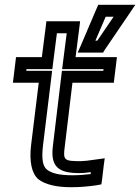

<svg xmlns="http://www.w3.org/2000/svg" viewBox="-20 -748 586 803"><path d="M251 -136 283 -402H431H456L459 -427L466 -484L469 -509H444H296L312 -634L315 -659H290H199H174L171 -634L155 -509H72H47L44 -484L37 -427L34 -402H59H142L110 -141C102 -74 112 -22 141 2C169 24 217 35 277 35C313 35 349 32 383 27L404 23L407 2L414 -57L418 -86L389 -82C351 -76 328 -74 319 -74C248 -74 243 -77 251 -136ZM201 -136C190 -47 229 -24 313 -24C322 -24 338 -25 360 -28L359 -20C335 -17 310 -15 283 -15C228 -15 196 -23 176 -39C159 -53 153 -82 160 -141L195 -427L198 -452H173H90L91 -459H174H199L202 -484L218 -609H259L243 -484L240 -459H265H413L412 -452H264H239L236 -427L201 -136ZM503 -728H409H391L383 -710L319 -560L305 -528H339H396H411L419 -541L521 -691L546 -728H503ZM455 -678 387 -578H379L422 -678H455Z"/></svg>

Font: Gamestation Text Outline
Style: Italic
Weight: 400
Designer: Jonas Hecksher
Foundry: Jonas Hecksher, Playtypeª, e-types AS
Version: Version 1.003